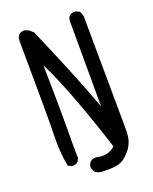

<svg xmlns="http://www.w3.org/2000/svg" viewBox="-156 -859 811 1019"><g transform="rotate(-20 250.0 -349.0)"><path d="M235 74Q218 72 203 61Q193 47 191 29Q193 14 203 2Q218 -10 239 -8Q299 8 343 -31Q302 -161 247.5 -309.5Q193 -458 141 -563Q146 -278 144.5 -198Q143 -118 145 -37L135 -18Q121 -6 100 -8L80 -18Q64 -101 67 -186.5Q70 -272 66 -734Q68 -750 78 -762Q92 -773 113 -771L133 -762L154 -744Q203 -632 257.5 -500Q312 -368 354 -253L353 -736Q354 -752 364 -764Q378 -775 399 -773L419 -764Q429 -750 431 -732Q436 -152 436 -101.5Q436 -51 427.5 -27.5Q419 -4 407 12Q395 28 374 47Q353 66 322 71.5Q291 77 235 74Z"/></g></svg>

Font: Kosefont JP
Style: Regular
Weight: 400
Designer: Nozomi Seto 瀬戸のぞみ
Version: Version 3.00;June 19, 2020